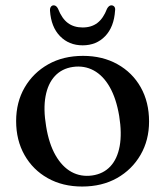

<svg xmlns="http://www.w3.org/2000/svg" viewBox="-20 -688 620 720"><path d="M291.5 -478.5Q364.5 -478.5 420.5 -447.2Q476.5 -416 507.8 -360.5Q539 -305 539 -232.5Q539 -162.5 507 -107.2Q475 -52 418.8 -20.2Q362.5 11.5 288 11.5Q215 11.5 159.2 -19.8Q103.5 -51 72 -106.5Q40.5 -162 40.5 -234Q40.5 -305 72.5 -360Q104.5 -415 160.8 -446.8Q217 -478.5 291.5 -478.5ZM326 -30Q367.5 -36 393.8 -64Q420 -92 428.8 -140Q437.5 -188 427 -253Q416 -318.5 391.5 -361.5Q367 -404.5 331.5 -423.8Q296 -443 253.5 -437Q212 -431 185.8 -402.8Q159.5 -374.5 150.8 -326.8Q142 -279 153 -214Q163.5 -149 188.2 -105.8Q213 -62.5 248.2 -43.2Q283.5 -24 326 -30ZM290 -585Q323 -585 345.2 -602Q367.5 -619 381.5 -655.5Q388.5 -668 397.5 -668Q404.5 -668 408.8 -662.8Q413 -657.5 411.5 -648Q407.5 -587 374.5 -552.5Q341.5 -518 290 -518Q238.5 -518 205 -552.5Q171.5 -587 167.5 -648Q167 -657.5 171 -662.8Q175 -668 181.5 -668Q191 -668 197.5 -655.5Q212 -618.5 234.5 -601.8Q257 -585 290 -585Z"/></svg>

Font: Fraunces 20pt
Style: Regular
Weight: 400
Version: Version 1.000;[b76b70a41]